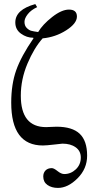

<svg xmlns="http://www.w3.org/2000/svg" viewBox="-20 -703 481 941"><path d="M153 -683 162 -668Q132 -654 116 -633.5Q100 -613 100 -596Q100 -577 111 -566Q122 -555 133.5 -552Q145 -549 167 -546Q189 -583 235.5 -619.5Q282 -656 318 -656Q357 -656 357 -622Q357 -588 304.5 -554.5Q252 -521 189 -515Q147 -468 114.5 -391Q82 -314 82 -234Q82 -80 206 -80Q215 -80 230.5 -81Q246 -82 257 -82Q334 -82 370.5 -47.5Q407 -13 407 60Q407 124 360 171Q313 218 264 218Q233 218 212.5 203.5Q192 189 192 162Q192 144 203 132.5Q214 121 234 121Q244 121 262 135.5Q280 150 295 150Q327 150 351.5 127Q376 104 376 69Q376 37 351 19Q326 1 286 1Q283 1 245 5.5Q207 10 190 10Q35 10 35 -200Q35 -290 59.5 -359Q84 -428 144 -515L143 -518Q111 -518 83 -538Q55 -558 55 -593Q55 -656 153 -683Z"/></svg>

Font: STIX Math
Style: Regular
Weight: 400
Designer: MicroPress Inc., with final additions and corrections provided by Coen Hoffman, Elsevier (retired)
Version: Version 1.1.1